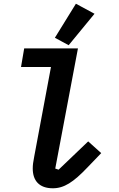

<svg xmlns="http://www.w3.org/2000/svg" viewBox="-20 -1000 640 1032"><path d="M488 -926 388 -980 275 -797 349 -757ZM264 12C324 12 374 -20 450 -100L524 -177L454 -240L295 -88L277 -94L399 -740H110L93 -640H254L164 -159C158 -129 156 -112 156 -94C156 -30 190 12 264 12Z"/></svg>

Font: IBM Plex Mono SmBld
Style: Italic
Weight: 600
Italic angle: -9.5°
Monospace: yes
Designer: Mike Abbink, Paul van der Laan, Pieter van Rosmalen
Foundry: Bold Monday
Version: Version 2.004